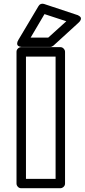

<svg xmlns="http://www.w3.org/2000/svg" viewBox="-20 -977 451 1022"><path d="M67.9 0V-701.2Q67.9 -711.9 75.7 -719Q83.5 -726.1 92.8 -726.1H300.8Q311.5 -726.1 318.8 -718.3Q326.2 -710.4 326.2 -701.2V0Q326.2 10.7 318.1 17.8Q310.1 24.9 300.8 24.9H92.8Q82 24.9 75 17.1Q67.9 9.3 67.9 0ZM78.1 -765.1 185.1 -944.8Q194.8 -960.9 213.9 -956.1L389.2 -897.9Q391.1 -897.5 393.8 -896.5Q396.5 -895.5 401.9 -891.8Q407.2 -888.2 409.7 -884Q412.1 -879.9 409.9 -872.3Q407.7 -864.7 397.9 -856L264.2 -733.9Q255.4 -727.1 247.1 -727.1H99.1Q97.2 -727.1 94.2 -727.1Q91.3 -727.1 85 -729Q78.6 -731 75 -734.4Q71.3 -737.8 71.3 -745.8Q71.3 -753.9 78.1 -765.1ZM118.2 -24.9H275.9V-675.8H118.2ZM143.1 -776.9H236.8L333 -863.8L216.8 -901.9Z"/></svg>

Font: Trueno ExtraBold Outline
Style: Regular
Weight: 800
Width: 6
Designer: Julieta Ulanovsky
Foundry: Julieta Ulanovsky
Version: Version 3.001b | FøM Fix